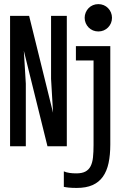

<svg xmlns="http://www.w3.org/2000/svg" viewBox="-20 -716 590 940"><path d="M307.1 0V-638.2H230V-330.1L239.7 -164.1L122.6 -638.2H29.3V0H106.4V-306.2L96.7 -467.3L212.4 0ZM520 -490.2H351.6V-419.9H438V-5.9C438 16.9 437.1 36.9 435.3 54.2C433.5 71.5 429.6 85.9 423.6 97.7C417.6 109.4 409 118.2 397.9 124C386.9 129.9 372.1 132.8 353.5 132.8C341.5 132.8 330.4 132.1 320.3 130.6C310.2 129.2 300.9 126.6 292.5 123V198.7C298 200 306 201.3 316.4 202.4C326.8 203.5 339.8 204.1 355.5 204.1C386.1 204.1 411.9 199.5 432.9 190.2C453.9 180.9 470.8 167.2 483.6 149.2C496.5 131.1 505.8 108.8 511.5 82.3C517.2 55.7 520 25.4 520 -8.8ZM461.4 -695.8C452 -695.8 443.2 -694.1 435.1 -690.7C426.9 -687.3 419.8 -682.5 413.8 -676.3C407.8 -670.1 403.1 -662.9 399.7 -654.8C396.2 -646.6 394.5 -638 394.5 -628.9C394.5 -619.5 396.2 -610.8 399.7 -602.8C403.1 -594.8 407.8 -587.7 413.8 -581.5C419.8 -575.4 426.9 -570.6 435.1 -567.1C443.2 -563.7 452 -562 461.4 -562C470.9 -562 479.7 -563.7 487.8 -567.1C495.9 -570.6 503 -575.4 509 -581.5C515.1 -587.7 519.8 -594.8 523.2 -602.8C526.6 -610.8 528.3 -619.5 528.3 -628.9C528.3 -638 526.6 -646.6 523.2 -654.8C519.8 -662.9 515.1 -670.1 509 -676.3C503 -682.5 495.9 -687.3 487.8 -690.7C479.7 -694.1 470.9 -695.8 461.4 -695.8Z"/></svg>

Font: CodeNewRoman Nerd Font Mono
Style: Regular
Weight: 400
Monospace: yes
Designer: Sam Radian
Foundry: Code New Roman
Version: Version 2.00 November 29, 2014;Nerd Fonts 3.2.1